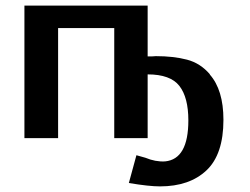

<svg xmlns="http://www.w3.org/2000/svg" viewBox="-20 -492 889 684"><path d="M67 0V-472H506V-291H520Q523 -291 528 -291.5Q533 -292 535 -292Q598 -292 646 -279.5Q694 -267 728 -227H727Q776 -172 776 -65Q776 58 715.5 115Q655 172 550 172Q511 172 439 160L466 61Q493 69 498 70Q534 85 568 83Q651 75 651 -63Q651 -145 619 -186Q587 -227 506 -227V0H387V-392H187V0Z"/></svg>

Font: Coval
Style: ExtraBold
Weight: 800
Foundry: Context Ltd
Version: Version 001.000